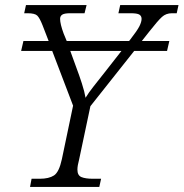

<svg xmlns="http://www.w3.org/2000/svg" viewBox="-20 -734 721 754"><path d="M98 0 104 -32H136Q172 -32 192 -45Q212 -58 223 -109L267 -319L185 -534H63L72 -573H171L147 -635Q136 -663 126.5 -672.5Q117 -682 88 -682H75L82 -714H320L312 -682H256Q233 -682 224.5 -676.5Q216 -671 216 -660Q216 -640 230 -602L242 -573H487L491 -578Q519 -614 527.5 -631Q536 -648 536 -660Q536 -671 527.5 -676.5Q519 -682 493 -682H445L452 -714H681L674 -682H655Q632 -682 616 -667.5Q600 -653 567 -611L537 -573H645L636 -534H507L335 -317L291 -109Q284 -83 284 -68Q284 -45 300 -38.5Q316 -32 345 -32H377L370 0ZM280 -468Q291 -439 301.5 -406.5Q312 -374 316 -350Q328 -370 347 -394Q366 -418 392 -451L457 -534H256Z"/></svg>

Font: Noto Serif Light
Style: Italic
Weight: 300
Italic angle: -12°
Designer: Monotype Design Team
Foundry: Monotype Imaging Inc.
Version: Version 2.013